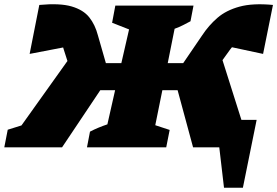

<svg xmlns="http://www.w3.org/2000/svg" viewBox="-67 -686 1291 894"><path d="M-47 0 -31 -82 33 -102 247 -402 230 -455Q229 -460 227 -465L71 -435L116 -663Q212 -672 266.5 -656Q321 -640 348.5 -605.5Q376 -571 389 -521L426 -392H498L534 -549L455 -580L470 -660H834L820 -587Q801 -577 784.5 -568.5Q768 -560 746 -552L714 -392H786L874 -521Q905 -568 945.5 -603Q986 -638 1048 -655Q1110 -672 1204 -663L1158 -435L1013 -466Q1009 -461 1005 -456L969 -406L1057 -128H1128L1064 188H976L954 0H832L760 -266H689L656 -103L723 -81L707 0H338L352 -73Q371 -83 391.5 -91.5Q412 -100 433 -107L469 -266H400L222 0Z"/></svg>

Font: Piazzolla Black
Style: Italic
Weight: 900
Italic angle: -11.3°
Designer: Juan Pablo del Peral
Foundry: Huerta Tipografica
Version: Version 1.330